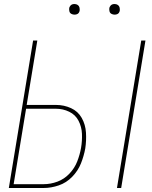

<svg xmlns="http://www.w3.org/2000/svg" viewBox="-20 -937 760 957"><path d="M563 0H584L705 -735H684ZM24 0H198Q235 0 273 -13Q311 -26 340 -56Q369 -86 383.5 -122.5Q398 -159 405 -197Q411 -237 408.5 -276.5Q406 -316 387.5 -349Q369 -382 334 -398Q299 -414 259 -414H113L166 -735H145ZM198 -19H48L110 -395H259Q294 -395 325 -380Q356 -365 371.5 -335Q387 -305 388.5 -270Q390 -235 384 -200Q378 -166 365 -132.5Q352 -99 326 -71.5Q300 -44 266 -31.5Q232 -19 198 -19ZM551 -864Q557 -864 563 -866Q569 -868 572.5 -873Q576 -878 577 -884Q578 -892 576 -900Q574 -908 567 -912.5Q560 -917 551 -917Q545 -917 539.5 -915Q534 -913 530 -907.5Q526 -902 525 -897Q524 -888 526 -880Q528 -872 535.5 -868Q543 -864 551 -864ZM351 -864Q357 -864 363 -866Q369 -868 372.5 -873Q376 -878 377 -884Q378 -892 376 -900Q374 -908 367 -912.5Q360 -917 351 -917Q345 -917 339.5 -915Q334 -913 330 -907.5Q326 -902 325 -897Q324 -888 326 -880Q328 -872 335.5 -868Q343 -864 351 -864Z"/></svg>

Font: Iosevka Sparkle Thin
Style: Italic
Weight: 100
Italic angle: -9°
Designer: Belleve Invis
Foundry: Belleve Invis
Version: Version 4.5.0; ttfautohint (v1.8.3)